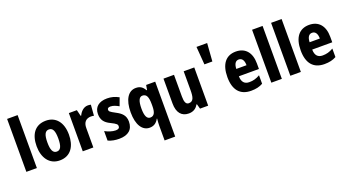

<svg xmlns="http://www.w3.org/2000/svg" viewBox="-65 -1575 4702 2591"><g transform="rotate(-20 2285.5 -279.5)"><path d="M212 0V-760H61V0Z M773 -276C773 -458 680 -559 543 -559C384 -559 309 -444 309 -276C309 -115 389 10 540 10C703 10 773 -118 773 -276ZM463 -275C463 -383 486 -434 541 -434C598 -434 620 -383 620 -276C620 -168 598 -116 542 -116C486 -116 463 -169 463 -275Z M1145 -559C1085 -559 1039 -511 1016 -460H1008L986 -549H871V0H1023V-278C1022 -363 1066 -404 1135 -404C1150 -404 1167 -402 1177 -399L1189 -554C1173 -558 1158 -559 1145 -559Z M1594 -165C1594 -255 1543 -298 1470 -336C1393 -377 1383 -387 1383 -409C1383 -430 1398 -441 1427 -441C1469 -441 1506 -423 1546 -401L1588 -515C1532 -545 1481 -559 1422 -559C1305 -559 1235 -503 1235 -402C1235 -318 1272 -270 1351 -232C1436 -191 1443 -176 1443 -153C1443 -127 1425 -113 1387 -113C1338 -113 1281 -133 1235 -158V-21C1286 1 1334 10 1394 10C1522 10 1594 -50 1594 -165Z M1959 25V240H2111V-549H1981L1969 -480H1962C1931 -535 1894 -559 1834 -559C1726 -559 1658 -455 1658 -271C1658 -94 1725 10 1830 10C1890 10 1931 -18 1960 -72H1965C1961 -29 1959 2 1959 25ZM1885 -116C1836 -116 1812 -166 1812 -270C1812 -378 1836 -431 1883 -431C1942 -431 1963 -383 1963 -279V-254C1963 -160 1940 -116 1885 -116Z M2672 -549H2520V-281C2520 -179 2507 -120 2439 -120C2398 -120 2381 -159 2381 -237V-549H2230V-192C2230 -60 2290 10 2392 10C2453 10 2500 -16 2528 -69H2536L2555 0H2672Z M2948 -799H2795L2815 -541H2929Z M3270 -559C3128 -559 3047 -459 3047 -272C3047 -89 3129 10 3288 10C3356 10 3409 -2 3457 -29V-151C3404 -120 3359 -108 3304 -108C3234 -108 3198 -149 3197 -231H3485V-310C3485 -467 3406 -559 3270 -559ZM3272 -445C3319 -445 3345 -405 3345 -336H3198C3201 -415 3231 -445 3272 -445Z M3730 0V-760H3579V0Z M4003 0V-760H3852V0Z M4323 -559C4181 -559 4100 -459 4100 -272C4100 -89 4182 10 4341 10C4409 10 4462 -2 4510 -29V-151C4457 -120 4412 -108 4357 -108C4287 -108 4251 -149 4250 -231H4538V-310C4538 -467 4459 -559 4323 -559ZM4325 -445C4372 -445 4398 -405 4398 -336H4251C4254 -415 4284 -445 4325 -445Z"/></g></svg>

Font: Noto Sans Sinhala UI Condensed ExtraBold
Style: Regular
Weight: 800
Width: 3
Designer: Jelle Bosma - Monotype Design Team
Foundry: Monotype Imaging Inc.
Version: Version 2.006